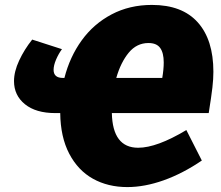

<svg xmlns="http://www.w3.org/2000/svg" viewBox="-20 -745 897 781"><path d="M829 -285H435Q438 -144 542 -144Q618 -144 738 -216L801 -92Q723 -39 645.5 -11.5Q568 16 498 16Q419 16 358 -18Q297 -52 261.5 -120Q226 -188 225 -285H205Q126 -285 81.5 -321Q37 -357 37 -415Q37 -454 58 -499Q79 -544 111 -584L232 -545Q218 -526 208 -502.5Q198 -479 198 -461Q198 -428 236 -428H242Q264 -514 312.5 -581Q361 -648 434 -686.5Q507 -725 598 -725Q721 -725 784.5 -654Q848 -583 848 -453Q848 -424 844 -389Q840 -354 829 -285ZM453 -428H640Q646 -463 646 -491Q646 -530 631.5 -550Q617 -570 584 -570Q536 -570 503.5 -530.5Q471 -491 453 -428Z"/></svg>

Font: Bitter Pro Black
Style: Italic
Weight: 900
Italic angle: -9°
Designer: Sol Matas, and Bitter project Authors
Foundry: Sol Matas
Version: Version 1.010